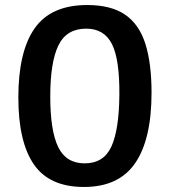

<svg xmlns="http://www.w3.org/2000/svg" viewBox="-20 -733 677 764"><path d="M314 11Q177 11 115 -78.5Q53 -168 53 -345Q53 -528 118 -620.5Q183 -713 327 -713Q422 -713 478 -674.5Q534 -636 558.5 -558.5Q583 -481 583 -364Q583 -179 518 -84Q453 11 314 11ZM317 -83Q393 -83 423.5 -150.5Q454 -218 455 -357Q456 -498 425 -558.5Q394 -619 323 -619Q245 -619 212.5 -552.5Q180 -486 180 -349Q180 -213 211.5 -148Q243 -83 317 -83Z"/></svg>

Font: Bitter SemiBold
Style: Regular
Weight: 600
Designer: Sol Matas, and Bitter project Authors
Foundry: Sol Matas
Version: Version 2.001